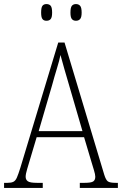

<svg xmlns="http://www.w3.org/2000/svg" viewBox="-22 -923 599 943"><path d="M-2 0V-25H15Q33 -25 43.5 -30Q54 -35 61 -51Q68 -67 78 -99L264 -714H295L490 -65Q498 -39 508 -32Q518 -25 546 -25H557V0H370V-25H394Q426 -25 436 -32Q446 -39 446 -55Q446 -66 439.5 -87Q433 -108 428 -125L391 -249H158L124 -135Q119 -118 111.5 -93Q104 -68 104 -55Q104 -40 115 -32.5Q126 -25 159 -25H188V0ZM168 -279H383L321 -492Q306 -543 294 -584.5Q282 -626 275 -653Q270 -627 257.5 -586.5Q245 -546 234 -505ZM351 -821Q338 -821 331 -829.5Q324 -838 324 -861Q324 -886 331 -894.5Q338 -903 351 -903Q364 -903 371.5 -894.5Q379 -886 379 -861Q379 -838 371.5 -829.5Q364 -821 351 -821ZM206 -821Q193 -821 186.5 -829.5Q180 -838 180 -861Q180 -886 186.5 -894.5Q193 -903 206 -903Q220 -903 227 -894.5Q234 -886 234 -861Q234 -838 227 -829.5Q220 -821 206 -821Z"/></svg>

Font: Noto Serif Tamil Condensed ExtraLight
Style: Italic
Weight: 200
Width: 3
Italic angle: -12°
Designer: Indian Type Foundry, Tom Grace, and the Monotype Design Team
Foundry: Monotype Imaging Inc.
Version: Version 2.003; ttfautohint (v1.8.4.7-5d5b)